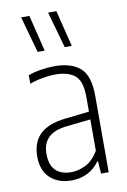

<svg xmlns="http://www.w3.org/2000/svg" viewBox="-91 -862 612 925"><g transform="rotate(-10 215.0 -400.0)"><path d="M182.5 8Q119 8 79.2 -28.5Q39.5 -65 39.5 -134Q39.5 -204 80.5 -243Q121.5 -282 206.5 -291L322.5 -304V-375Q322.5 -454 289.2 -481.2Q256 -508.5 193.5 -508.5Q167 -508.5 134 -503Q101 -497.5 67.5 -485.5V-527Q95 -537.5 130.5 -543Q166 -548.5 197 -548.5Q278.5 -548.5 322 -510.5Q365.5 -472.5 365.5 -373.5V0H328L324 -60.5H320Q295.5 -26 260.2 -9Q225 8 182.5 8ZM85.5 -139.5Q85.5 -83.5 112.8 -57.5Q140 -31.5 189.5 -31.5Q222.5 -31.5 258.5 -48.8Q294.5 -66 322.5 -113V-266L207 -253.5Q144.5 -247 115 -218.5Q85.5 -190 85.5 -139.5ZM261.5 -630.5 211.5 -808H252L296 -630.5ZM129 -630.5 79.5 -808H120L163.5 -630.5Z"/></g></svg>

Font: Encode Sans Cnd XLt
Style: Regular
Weight: 200
Width: 3
Designer: Multiple Designers
Foundry: Impallari Type
Version: Version 3.002; ttfautohint (v1.8.3) -l 8 -r 50 -G 200 -x 14 